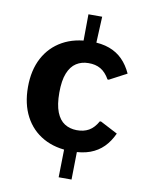

<svg xmlns="http://www.w3.org/2000/svg" viewBox="-90 -732 726 944"><g transform="rotate(10 273.0 -260.5)"><path d="M272.7 -507.9 274.1 -668.1H342.7L335.3 -507.9ZM269 146.5 272.3 -24.8H336.2L333.3 146.5ZM309.9 9.8Q227.8 9.8 168 -23.6Q108.2 -57 75.7 -118.7Q43.3 -180.3 43.3 -264.6Q43.3 -349 76 -410.4Q108.8 -471.8 168.9 -505.2Q229 -538.6 311 -538.6Q363.6 -538.6 402.2 -524.4Q440.9 -510.2 468.4 -482.5Q495.8 -454.9 514.4 -414.3L428.4 -368.8H422.1Q403.1 -402.5 377.3 -417.5Q351.6 -432.4 316.1 -431.8Q282.2 -431.8 255.8 -414.9Q229.4 -398 214.6 -361.2Q199.9 -324.4 199.9 -264.6Q199.9 -204 214.4 -167.3Q228.8 -130.7 254.7 -114.1Q280.6 -97.6 314.9 -97Q350.4 -96.4 376.1 -111Q401.8 -125.7 420.7 -159.5H427.1L513.2 -114.6Q494.6 -73.9 467.2 -46.3Q439.7 -18.7 401.1 -4.4Q362.4 9.8 309.9 9.8Z"/></g></svg>

Font: Comme
Style: Regular
Weight: 400
Designer: Vernon Adams
Foundry: Vernon Adams
Version: Version 1.000;gftools[0.9.27]